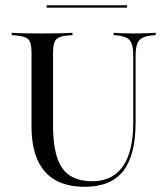

<svg xmlns="http://www.w3.org/2000/svg" viewBox="-20 -695 632 726"><path d="M300.8 11.3Q233.9 11.3 189.1 -14.1Q144.4 -39.5 121.8 -90.3Q99.2 -141.1 99.2 -216.9V-492.7Q99.2 -521 94 -535.1Q88.7 -549.2 73 -554.8Q57.3 -560.5 24.2 -562.1V-571Q56.5 -568.5 139.5 -568.5Q221 -568.5 254 -571V-562.1Q221.8 -560.5 206.5 -554.8Q191.1 -549.2 185.9 -535.1Q180.6 -521 180.6 -492.7V-221Q180.6 -108.9 215.3 -59.3Q250 -9.7 329 -9.7Q405.6 -9.7 444.8 -66.1Q483.9 -122.6 483.9 -232.3V-482.3Q483.9 -513.7 477.8 -530.2Q471.8 -546.8 455.6 -553.6Q439.5 -560.5 409.7 -562.1V-571Q420.2 -570.2 439.9 -569.4Q459.7 -568.5 487.1 -568.5Q516.1 -568.5 537.1 -569.4Q558.1 -570.2 568.5 -571V-562.1Q537.1 -560.5 521 -553.2Q504.8 -546 498.8 -529.4Q492.7 -512.9 492.7 -481.5V-232.3Q492.7 -108.1 446 -48.4Q399.2 11.3 300.8 11.3ZM156.5 -666.1V-675H460.5V-666.1Z"/></svg>

Font: Playfair 144pt
Style: Regular
Weight: 400
Designer: Claus Eggers Sørensen
Foundry: Claus Eggers Sørensen
Version: Version 2.001;gftools[0.9.30]